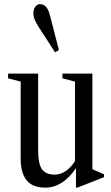

<svg xmlns="http://www.w3.org/2000/svg" viewBox="-20 -870 520 901"><path d="M192.5 10.5Q132.5 10.5 104.8 -24.2Q77 -59 77 -125V-487L18 -502.5V-524.5H159V-165Q159 -99.5 177.5 -75Q196 -50.5 236.5 -50.5Q262 -50.5 286.2 -65.8Q310.5 -81 332 -113.5V-487L273 -502.5V-524.5H413.5V-76L468 -52V-38.5L343 10.5H336.5V-81Q274.5 10.5 192.5 10.5ZM238.5 -624.5 160 -745.5Q147.5 -765.5 142 -780Q136.5 -794.5 136.5 -807Q136.5 -826 145.5 -838.2Q154.5 -850.5 167.5 -850.5Q185.5 -850.5 196.5 -837.2Q207.5 -824 213.5 -801L256.5 -635.5Z"/></svg>

Font: Libre Caslon Condensed
Style: Regular
Weight: 400
Designer: Pablo Impallari, Rodrigo Fuenzalida, Katja Schimmel, Ertekin Erdin
Foundry: Pablo Impallari, Rodrigo Fuenzalida
Version: Version 2.000; ttfautohint (v1.8.4.7-5d5b);gftools[0.9.33]